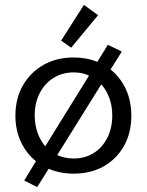

<svg xmlns="http://www.w3.org/2000/svg" viewBox="-20 -702 603 785"><path d="M132 63 79 36 127 -43Q88 -74 65.5 -122Q43 -170 43 -229Q43 -299 73.5 -352.5Q104 -406 157.5 -436.5Q211 -467 281 -467Q334 -467 378 -449L421 -519L478 -491L432 -418Q472 -386 494.5 -337.5Q517 -289 517 -229Q517 -159 487 -105.5Q457 -52 404 -22Q351 8 281 8Q226 8 179 -12ZM122 -230Q122 -192 133.5 -159.5Q145 -127 165 -104L344 -393Q315 -406 281 -406Q235 -406 199 -383.5Q163 -361 142.5 -321.5Q122 -282 122 -230ZM281 -54Q327 -54 362.5 -76Q398 -98 418.5 -138Q439 -178 439 -230Q439 -269 427 -301.5Q415 -334 394 -357L214 -68Q245 -54 281 -54ZM271 -507 230 -536 323 -682 381 -640Z"/></svg>

Font: Inconsolata SemiExpanded Thin
Style: Regular
Weight: 100
Width: 6
Monospace: yes
Designer: Raph Levien, Cyreal, Brenton Simpson
Foundry: Raph Levien, Cyreal, Google
Version: Version 3.100; ttfautohint (v1.8.4.7-5d5b)